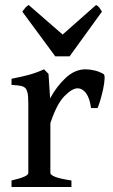

<svg xmlns="http://www.w3.org/2000/svg" viewBox="-20 -745 452 765"><path d="M393.1 -449.7Q397.5 -446.8 396.7 -430.7Q396 -414.6 391.4 -392.3Q386.7 -370.1 380.6 -348.9Q374.5 -327.6 368.7 -314.5H342.8Q337.4 -354 323 -373.5Q308.6 -393.1 288.6 -393.1Q267.6 -393.1 236.8 -362.1Q206.1 -331.1 180.7 -254.4V-55.7Q180.7 -48.3 199.7 -40.5Q218.8 -32.7 264.6 -25.9V0H25.9V-25.9Q92.8 -41 92.8 -55.7V-331.5Q92.8 -363.8 89.4 -376.5Q85.9 -389.2 81.5 -393.6Q75.2 -399.9 64 -402.6Q52.7 -405.3 25.9 -406.7V-431.2Q64.5 -438.5 95 -446.8Q125.5 -455.1 155.3 -468.8L173.3 -450.7L179.7 -353Q206.1 -401.9 242.4 -435.3Q278.8 -468.8 320.8 -468.8Q337.4 -468.8 356.4 -464.4Q375.5 -460 393.1 -449.7ZM257.3 -520.5H200.2L68.8 -698.7Q75.7 -708 81.1 -714.4Q86.4 -720.7 94.2 -725.1L229.5 -607.4L362.8 -725.1Q371.6 -720.7 376 -714.4Q380.4 -708 386.2 -698.7Z"/></svg>

Font: Gentium Book Plus
Style: Regular
Weight: 400
Designer: Victor Gaultney, Annie Olsen, Iska Routamaa, Becca Hirsbrunner
Foundry: SIL International
Version: Version 6.101